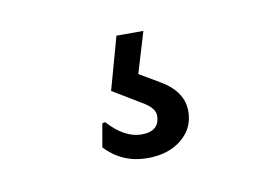

<svg xmlns="http://www.w3.org/2000/svg" viewBox="-39 -74 466 323"><g transform="rotate(-10 194.5 87.0)"><path d="M221 -19 200 51 234 71Q272 93 272 127Q272 156 249.5 174.5Q227 193 191 193Q148 193 119 162L126 122L131 121Q159 152 188 152Q219 152 219 125Q219 112 198 100L150 71L175 -19Z"/></g></svg>

Font: Alegreya Sans SC
Style: Regular
Weight: 400
Designer: Juan Pablo del Peral
Foundry: Huerta Tipografica
Version: Version 2.007